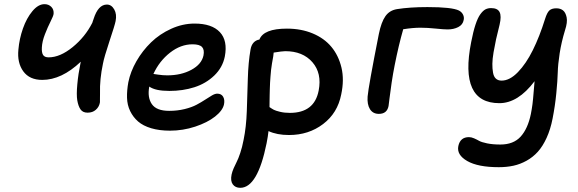

<svg xmlns="http://www.w3.org/2000/svg" viewBox="-20 -585 2793 927"><path d="M184.1 -199.2Q122.6 -199.2 92.5 -240.5Q62.5 -281.7 68.8 -345.2Q73.2 -397.5 90.8 -447.5Q108.4 -497.6 136.5 -531.2Q164.6 -564.9 194.8 -564.9Q214.8 -564.9 227.8 -551.8Q240.7 -538.6 238.8 -518.1Q237.8 -508.3 224.1 -481.2Q210.4 -454.1 197 -419.7Q183.6 -385.3 182.1 -356Q180.7 -331.1 188 -319.6Q195.3 -308.1 214.8 -308.1Q270 -308.1 330.6 -357.4Q391.1 -406.7 425.8 -475.1Q426.8 -478 427.7 -481.4Q428.7 -484.9 430.2 -488.5Q431.6 -492.2 432.1 -494.1Q454.1 -563 496.1 -563Q518.1 -563 531.5 -539.6Q544.9 -516.1 538.1 -482.9Q534.2 -462.9 508.5 -386Q482.9 -309.1 477.1 -277.8Q460.9 -201.2 462.9 -134.8Q462.4 -125.5 462.6 -106.7Q462.9 -87.9 461.9 -87.9Q458 -68.4 442.4 -54.7Q426.8 -41 402.8 -41Q379.9 -41 368.9 -56.6Q357.9 -72.3 353 -101.1Q348.6 -127.9 353.3 -178.2Q357.9 -228.5 368.2 -277.8Q368.2 -281.2 370.1 -287.1Q277.3 -199.2 184.1 -199.2Z M800.8 45.9Q749.5 45.9 710.2 34.2Q670.9 22.5 646.7 1.5Q622.6 -19.5 608.4 -48.8Q594.2 -78.1 593.3 -113Q592.3 -147.9 599.6 -188Q609.9 -239.3 638.9 -289.8Q668 -340.3 709.5 -380.6Q751 -420.9 806.4 -446Q861.8 -471.2 919.4 -471.2Q1002.9 -471.2 1041.5 -429.9Q1080.1 -388.7 1065.4 -312Q1054.7 -258.8 1014.4 -220.2Q974.1 -181.6 918.5 -163.8Q862.8 -146 797.9 -146Q730 -146 700.7 -167Q690.9 -114.7 713.1 -82.3Q735.4 -49.8 796.9 -49.8Q836.4 -49.8 871.1 -58.3Q905.8 -66.9 928.7 -79.1Q951.7 -91.3 970.2 -103.5Q988.8 -115.7 1003.4 -124.3Q1018.1 -132.8 1028.8 -132.8Q1048.8 -132.8 1057.4 -117.9Q1065.9 -103 1061.5 -81.1Q1055.2 -51.3 1018.3 -22.2Q981.4 6.8 922.4 26.4Q863.3 45.9 800.8 45.9ZM909.7 -371.1Q852.5 -371.1 801 -330.8Q749.5 -290.5 720.7 -228Q721.2 -228 743.7 -224.6Q766.1 -221.2 787.6 -221.2Q854.5 -221.2 903.8 -247.8Q953.1 -274.4 962.4 -316.9Q967.8 -344.7 955.6 -357.9Q943.4 -371.1 909.7 -371.1Z M1375.5 66.9Q1316.9 66.9 1276.4 47.9Q1273.9 72.3 1267.1 106.9Q1223.6 321.8 1140.1 321.8Q1116.2 321.8 1104 305.2Q1091.8 288.6 1098.1 257.8Q1101.1 243.7 1108.2 227.3Q1115.2 210.9 1122.8 196.5Q1130.4 182.1 1139.9 153.8Q1149.4 125.5 1156.2 89.8Q1168.9 28.3 1171.6 -48.3Q1174.3 -125 1176.5 -204.3Q1178.7 -283.7 1189.5 -345.2Q1192.9 -366.7 1204.3 -379.2Q1215.8 -391.6 1232.4 -394Q1252.9 -446.8 1365.2 -446.8Q1434.1 -446.8 1489.7 -423.6Q1545.4 -400.4 1580.1 -358.6Q1614.7 -316.9 1628.7 -258.3Q1642.6 -199.7 1627.4 -128.9Q1609.9 -39.1 1540 13.9Q1470.2 66.9 1375.5 66.9ZM1299.3 -313Q1295.9 -296.4 1293.2 -278.8Q1290.5 -261.2 1288.8 -247.8Q1287.1 -234.4 1285.9 -215.1Q1284.7 -195.8 1283.9 -185.8Q1283.2 -175.8 1282.7 -154.5Q1282.2 -133.3 1282 -126.5Q1281.7 -119.6 1281.5 -96.2Q1281.2 -72.8 1281.2 -67.9Q1293.9 -59.1 1302.5 -54.7Q1311 -50.3 1332 -45.2Q1353 -40 1379.4 -40Q1498 -40 1518.6 -147.9Q1534.7 -231.4 1488.3 -284.7Q1441.9 -337.9 1357.4 -337.9Q1343.3 -337.9 1301.3 -331.1Q1301.3 -324.7 1299.3 -313Z M1809.1 -35.2Q1780.3 -35.2 1766.1 -58.1Q1752 -81.1 1754.9 -119.1Q1758.8 -166.5 1809.1 -420.9Q1820.8 -478.5 1840.8 -506.8Q1860.8 -535.2 1897 -541Q1958.5 -550.8 2043.9 -550.8Q2162.1 -550.8 2195.8 -534.2Q2209.5 -526.9 2215.6 -514.4Q2221.7 -502 2218.8 -488.8Q2214.8 -465.8 2192.6 -454.3Q2170.4 -442.9 2141.1 -442.9Q2122.6 -442.9 2083.3 -447Q2043.9 -451.2 2009.8 -451.2Q1973.6 -451.2 1926.8 -443.8Q1904.8 -367.2 1885.7 -271Q1877.4 -229.5 1870.8 -185.3Q1864.3 -141.1 1860.6 -110.1Q1856.9 -79.1 1856 -73.2Q1848.6 -35.2 1809.1 -35.2Z M2388.2 222.2Q2287.6 222.2 2235.8 192.4Q2184.1 162.6 2192.9 120.1Q2202.1 77.1 2244.1 77.1Q2255.9 77.1 2268.8 82.8Q2281.7 88.4 2293.2 95Q2304.7 101.6 2331.8 107.2Q2358.9 112.8 2396 112.8Q2459 112.8 2493.7 74.7Q2528.3 36.6 2543 -34.2Q2547.9 -59.1 2550.8 -81.5Q2553.7 -104 2556.6 -141.6Q2559.6 -179.2 2561 -192.9Q2481 -86.9 2391.1 -86.9Q2196.3 -86.9 2254.9 -381.8Q2264.6 -432.1 2275.6 -465.6Q2286.6 -499 2299.1 -516.1Q2311.5 -533.2 2323.5 -539.6Q2335.4 -545.9 2351.1 -545.9Q2382.3 -545.9 2392.1 -526.6Q2401.9 -507.3 2392.1 -465.8Q2381.8 -425.8 2375.2 -395.8Q2368.7 -365.7 2363 -332.8Q2357.4 -299.8 2357.2 -276.9Q2356.9 -253.9 2360.4 -234.4Q2363.8 -214.8 2374.3 -205.3Q2384.8 -195.8 2401.9 -195.8Q2440.9 -195.8 2480.5 -236.6Q2520 -277.3 2552.5 -342.8Q2585 -408.2 2611.8 -494.1Q2621.1 -523.9 2632.3 -534.4Q2643.6 -544.9 2666 -544.9Q2685.5 -544.9 2698.2 -534.9Q2710.9 -524.9 2715.8 -501.2Q2720.7 -477.5 2708 -439Q2690.4 -381.3 2682.1 -327.4Q2673.8 -273.4 2672.9 -234.9Q2671.9 -196.3 2666 -135.5Q2660.2 -74.7 2647.9 -12.2Q2637.7 40 2619.1 80.6Q2600.6 121.1 2576.9 147.5Q2553.2 173.8 2522.5 190.9Q2491.7 208 2459 215.1Q2426.3 222.2 2388.2 222.2Z"/></svg>

Font: Shantell Sans Bouncy
Style: Italic
Weight: 500
Italic angle: -11.31°
Designer: Stephen Nixon, Anya Danilova, Shantell Martin
Foundry: Arrow Type
Version: Version 1.006;[9816181b4]